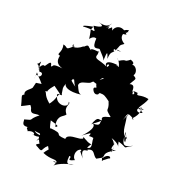

<svg xmlns="http://www.w3.org/2000/svg" viewBox="-215 -1257 1370 1520"><g transform="rotate(20 470.0 -496.5)"><path d="M252 -413C229 -457 303 -419 280 -445C273 -501 267 -485 283 -533C280 -509 318 -479 427 -492C378 -494 384 -614 324 -582C335 -603 335 -565 361 -536C306 -571 292 -611 296 -551C341 -573 295 -624 378 -549C373 -593 428 -589 461 -605C493 -630 465 -625 510 -614C519 -570 552 -582 528 -595C497 -616 536 -685 550 -675C547 -660 503 -663 518 -591C530 -577 497 -592 502 -567C525 -506 581 -551 541 -558C541 -558 535 -534 562 -555C599 -555 606 -548 648 -518C685 -432 630 -468 706 -406C700 -398 623 -395 650 -359C624 -346 614 -390 580 -295C586 -313 633 -329 650 -361C633 -335 667 -309 592 -309C634 -290 556 -195 522 -176C591 -226 615 -250 596 -206C659 -211 675 -169 650 -230C605 -205 677 -116 614 -114C645 -183 656 -119 558 -184C563 -97 586 -145 603 -142C599 -178 565 -176 544 -164C519 -155 427 -166 428 -120C314 -127 426 -149 281 -161C300 -163 288 -121 270 -219C333 -201 349 -195 324 -184C321 -168 306 -257 316 -197C306 -281 353 -277 371 -305C323 -364 382 -394 353 -406C376 -355 271 -342 252 -412C241 -381 237 -369 206 -328C205 -315 226 -341 230 -328C154 -384 167 -410 149 -422C194 -431 131 -400 204 -486L265 -442ZM47 -413C31 -387 -33 -366 23 -316C40 -338 19 -337 25 -348C-29 -325 -12 -340 10 -245C90 -281 70 -289 90 -258C101 -203 127 -230 173 -226C92 -162 155 -176 69 -154C76 -133 56 -91 147 -111C77 -106 137 -83 124 -75C191 -105 196 -50 164 -69C241 -41 253 -108 218 -28C290 -105 211 -60 178 -99C208 -87 241 -103 224 -70C254 13 260 -31 225 1C248 34 317 9 224 1C306 57 267 22 319 -21C340 20 337 -13 303 43C378 76 418 51 427 78C358 98 449 45 412 110C441 79 529 52 561 51C499 72 500 47 504 -4C540 -9 477 51 558 11C532 -1 527 -68 574 -83C595 -52 539 -106 611 -21C550 -117 647 -79 622 -100C679 -129 678 -71 712 -57C786 -102 799 -100 760 -55C743 -95 812 -131 814 -96C798 -98 752 -32 753 -85C776 -98 730 -118 837 -172C763 -155 818 -196 800 -237C819 -171 808 -126 805 -156C826 -225 765 -251 773 -251C869 -220 846 -162 832 -245C930 -216 863 -204 951 -252C925 -245 866 -190 861 -301C875 -234 888 -274 882 -256C879 -345 819 -359 891 -284C826 -315 842 -371 825 -450C839 -489 836 -484 804 -416C827 -467 808 -499 884 -450C839 -442 906 -469 914 -533C935 -575 865 -562 933 -523C872 -494 863 -567 934 -550C838 -518 926 -585 939 -642C867 -659 838 -622 842 -658C870 -654 780 -670 814 -652C829 -650 800 -609 804 -659C786 -626 819 -722 758 -702C796 -776 808 -746 721 -807C715 -739 674 -798 681 -750C704 -779 764 -787 710 -784C783 -738 789 -834 737 -853C703 -848 761 -865 701 -887C647 -845 680 -886 614 -846C574 -875 616 -863 632 -800C575 -822 556 -804 627 -810C485 -829 529 -763 553 -763C510 -788 579 -810 544 -767C470 -805 419 -788 440 -838C444 -875 429 -874 445 -858C385 -865 357 -862 394 -838L357 -866C339 -894 318 -848 313 -858C259 -810 206 -825 240 -846C205 -838 267 -837 239 -830C179 -776 205 -810 158 -818C178 -750 118 -728 170 -724C198 -679 245 -733 169 -743C164 -725 133 -658 216 -637C114 -649 149 -626 125 -621C118 -657 112 -659 78 -607C51 -623 31 -562 42 -563C28 -629 -5 -582 28 -613C54 -660 22 -602 54 -550C91 -558 84 -513 57 -513C23 -556 46 -541 33 -482C42 -510 24 -559 103 -465L58 -458ZM462 -1103C455 -1104 450 -1053 357 -1081C423 -1062 394 -1046 332 -1039C349 -1000 362 -1007 349 -1003C348 -995 342 -1010 256 -1005C251 -1011 264 -1018 333 -1031C315 -978 321 -1032 335 -928C375 -985 411 -926 387 -956C380 -852 415 -884 440 -882C484 -831 493 -829 499 -806C503 -895 507 -881 525 -830C525 -896 548 -887 558 -910C552 -894 517 -937 608 -920C547 -911 548 -952 560 -913C588 -963 568 -959 611 -987C543 -1026 575 -1082 610 -1086C564 -1088 599 -1049 608 -1101C559 -1097 526 -1041 601 -1062C545 -1127 489 -1091 484 -1053C465 -1104 485 -1056 413 -1046C434 -1097 371 -999 432 -990L452 -1080L430 -1054Z"/></g></svg>

Font: Hussar Lance
Style: ExBd
Weight: 700
Foundry: Cannot Into Space Fonts, PlusOne Fonts
Version: Version 2.270